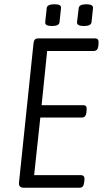

<svg xmlns="http://www.w3.org/2000/svg" viewBox="-20 -880 482 900"><path d="M91 0Q67 0 69 -24L137 -676Q138 -688 143 -694Q148 -700 160 -700H426Q444 -700 442 -678L441 -664Q438 -641 419 -641H201L175 -387H370Q389 -387 386 -365L385 -352Q382 -329 363 -329H169L140 -59H359Q378 -59 376 -37L374 -23Q372 0 353 0ZM373 -758Q340 -758 341 -776L349 -842Q351 -860 384 -860Q418 -860 416 -842L409 -776Q407 -758 373 -758ZM224 -758Q190 -758 192 -776L199 -842Q201 -860 235 -860Q269 -860 266 -842L259 -776Q257 -758 224 -758Z"/></svg>

Font: Asap Condensed Condensed Light
Style: Italic
Weight: 300
Width: 3
Italic angle: -6°
Designer: Pablo Cosgaya
Foundry: Omnibus-Type
Version: Version 3.001; ttfautohint (v1.8.4.7-5d5b)